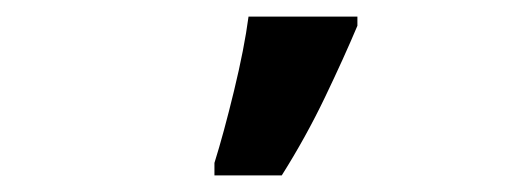

<svg xmlns="http://www.w3.org/2000/svg" viewBox="-20 -817 617 231"><path d="M238 -606H319Q348 -652 371 -700Q394 -748 410 -786V-797H279Q274 -759 261.5 -707.5Q249 -656 238 -621Z"/></svg>

Font: Noto Sans UI
Style: Bold
Weight: 700
Designer: Monotype Design Team
Foundry: Monotype Imaging Inc.
Version: Version 1.901